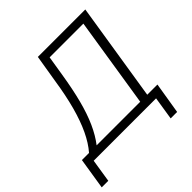

<svg xmlns="http://www.w3.org/2000/svg" viewBox="-261 -875 1199 1199"><g transform="rotate(-45 338.5 -276.0)"><path d="M-40 153 -7 -55H56Q96 -101 127.5 -167.5Q159 -234 183 -322.5Q207 -411 224 -523L254 -705H673L570 -55H660L626 153H569L593 0H42L18 153ZM123 -55H508L602 -651H304L283 -521Q265 -408 242.5 -321.5Q220 -235 190.5 -169.5Q161 -104 123 -55Z"/></g></svg>

Font: Nunito Sans 10pt SemiCondensed Light
Style: Italic
Weight: 300
Width: 4
Italic angle: -9°
Designer: Vernon Adams
Foundry: Vernon Adams
Version: Version 3.101;gftools[0.9.27]